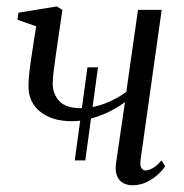

<svg xmlns="http://www.w3.org/2000/svg" viewBox="-20 -552 558 583"><path d="M207 -65 245.5 -347.5H277.5L239 -65ZM169.5 -522 155 -423Q152.5 -405 149 -381Q145.5 -357 142.8 -334.8Q140 -312.5 140 -298.5Q140 -266.5 160.2 -245Q180.5 -223.5 225.5 -223.5Q261.5 -223.5 297.5 -237.2Q333.5 -251 363.5 -273L399 -522H471L407 -68Q404.5 -50 409.2 -42.2Q414 -34.5 421.5 -34.5Q431 -34.5 443.5 -41.2Q456 -48 470.5 -65L481.5 -47Q473 -34.5 458.5 -21.2Q444 -8 424.5 1.2Q405 10.5 382 10.5Q366 10.5 353.5 3.5Q341 -3.5 335 -18.8Q329 -34 332.5 -57.5L359.5 -242Q339 -226.5 312.2 -213.2Q285.5 -200 256.2 -192Q227 -184 197.5 -184Q139 -184 102.8 -212.2Q66.5 -240.5 66.5 -290.5Q66.5 -309.5 69.5 -335.8Q72.5 -362 76.8 -388Q81 -414 83.5 -432.5L90 -472L33 -492L36 -513.5L152.5 -532.5Z"/></svg>

Font: Merriweather 96pt Light
Style: Italic
Weight: 300
Italic angle: -7.8°
Version: Version 2.101